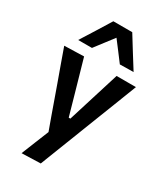

<svg xmlns="http://www.w3.org/2000/svg" viewBox="-234 -873 1007 1165"><g transform="rotate(30 269.0 -290.0)"><path d="M120 196Q139 148.5 158.5 99.8Q178 51 197.5 3.5Q180 -44.5 162.5 -93.2Q145 -142 128.5 -189L96.5 -279Q77 -332.5 57 -388.5Q37 -444.5 18 -498L155 -502Q171.5 -444.5 187.2 -389.5Q203 -334.5 219.5 -276.5L260 -133.5H271.5L316 -276.5Q333.5 -332.5 350.5 -387.2Q367.5 -442 385 -498H520.5Q505 -458 490.5 -420.5Q476 -383 458.5 -338Q441 -293 416.5 -230.5L362 -90.5Q325 4.5 299 71.2Q273 138 252 192ZM367 -568.5Q342.5 -601 318 -633.5Q293.5 -666 268.5 -698.5Q243.5 -666 219.2 -634.2Q195 -602.5 170.5 -570.5H74Q106 -621 138 -672.2Q170 -723.5 202 -775.5H334.5Q366.5 -723.5 398.5 -672.2Q430.5 -621 462.5 -570Z"/></g></svg>

Font: Commissioner SemiBold
Style: Regular
Weight: 600
Designer: Kostas Bartsokas
Foundry: Kostas Bartsokas
Version: Version 1.000; ttfautohint (v1.8.3)